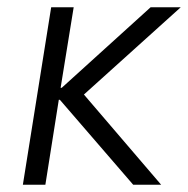

<svg xmlns="http://www.w3.org/2000/svg" viewBox="-20 -509 518 529"><path d="M43 0 121 -489H183L147 -267H150L395 -489H478L194 -233L192 -271L424 0H347L145 -234H142L105 0Z"/></svg>

Font: Nunito Sans 10pt SemiCondensed Light
Style: Italic
Weight: 300
Width: 4
Italic angle: -9°
Designer: Vernon Adams
Foundry: Vernon Adams
Version: Version 3.101;gftools[0.9.27]